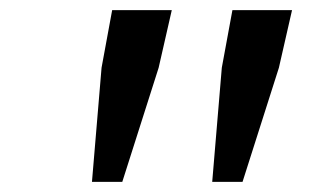

<svg xmlns="http://www.w3.org/2000/svg" viewBox="-20 -706 640 380"><path d="M162 -346 181 -572 202 -686H320L294 -572L222 -346ZM400 -346 419 -572 440 -686H558L532 -572L460 -346Z"/></svg>

Font: Source Code Pro ExtraLight Medium
Style: Italic
Weight: 500
Italic angle: -11°
Monospace: yes
Version: Version 1.016;hotconv 1.0.116;makeotfexe 2.5.65601